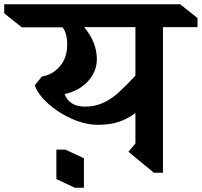

<svg xmlns="http://www.w3.org/2000/svg" viewBox="-100 -806 952 906"><path d="M832 -678H669V9H626L506 -90L539 -129V-273Q504 -246 462 -231.5Q420 -217 364 -217Q302 -217 237.5 -246Q173 -275 125.5 -318.5Q78 -362 64 -404L98 -445Q148 -453 182.5 -493Q217 -533 217 -594Q217 -651 195 -677H3L-80 -743V-786H750L832 -721ZM297 -678Q357 -606 357 -527Q357 -468 315 -422.5Q273 -377 205 -362Q227 -303 302 -303Q349 -303 387.5 -321Q426 -339 457 -367Q488 -395 539 -449V-678ZM296 80H253L166 39V-100H209L296 -59Z"/></svg>

Font: Inknut Antiqua Medium
Style: Regular
Weight: 500
Designer: Claus Eggers Sørensen
Foundry: Claus Eggers Sørensen
Version: Version 1.003; ttfautohint (v1.8.2) -l 8 -r 50 -G 200 -x 14 